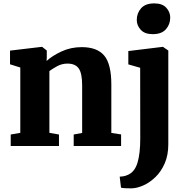

<svg xmlns="http://www.w3.org/2000/svg" viewBox="-20 -838 1068 1102"><path d="M96.5 -75.5V-450.5L37.5 -469V-547.5L219 -569H222L248.5 -548V-511.5L247.5 -488Q279 -517.5 332.5 -542.5Q386 -567.5 449 -567.5Q537.5 -567.5 578.2 -519Q619 -470.5 619 -352.5V-75L675 -66.5V0H403V-66L451.5 -75V-348Q451.5 -417.5 431.8 -445.2Q412 -473 367.5 -473Q335.5 -473 308 -458Q280.5 -443 263.5 -430V-75.5L318.5 -66V0H41.5V-66ZM716.5 -468.5V-545L913.5 -569H915.5L946 -548V-9.5Q946 52.5 925.5 99.5Q905 146.5 872.5 178Q840 209.5 803.8 225.8Q767.5 242 736.5 243Q725 243.5 703.2 242.5Q681.5 241.5 674.5 239L667 176Q673.5 176 687.2 174Q701 172 716.5 164.5Q754 147 769.5 94.8Q785 42.5 785 -42L784.5 -449ZM856 -642Q810.5 -642 787.8 -667Q765 -692 765 -723Q765 -762.5 789.8 -790.5Q814.5 -818.5 865 -818.5H866Q912 -818.5 934.5 -793.5Q957 -768.5 957 -737.5Q957 -698 932.2 -670Q907.5 -642 857 -642Z"/></svg>

Font: Merriweather Black
Style: Regular
Weight: 900
Designer: Eben Sorkin
Foundry: Eben Sorkin
Version: Version 2.200;gftools[0.9.31]